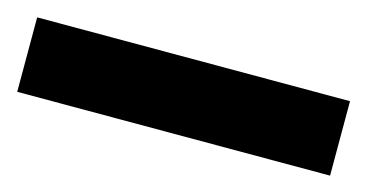

<svg xmlns="http://www.w3.org/2000/svg" viewBox="-35 -83 526 275"><g transform="rotate(15 228.0 55.0)"><path d="M460 110.4H-3.9V0H460Z"/></g></svg>

Font: Pretendard JP
Style: Bold
Weight: 700
Designer: Base glyphs from Inter by Rasmus Andersson; Hangeul glyphs from Noto Sans CJK(Source Han Sans) by Jang Soo-young and Kan
Foundry: Kil Hyung-jin
Version: Version 1.309